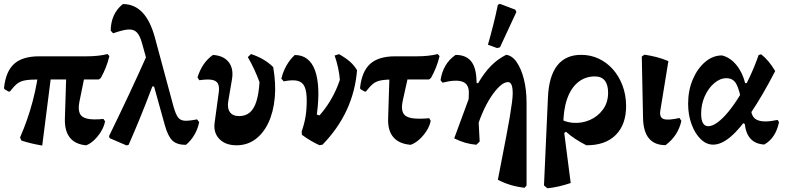

<svg xmlns="http://www.w3.org/2000/svg" viewBox="-20 -759 4161 1016"><path d="M25.3 -274.5 3.2 -287.5 1.3 -294.5Q10.8 -381.8 55.2 -421.4Q99.6 -461 186.7 -461H436.5Q503.1 -461 548.7 -473L558.9 -462.3Q551.1 -429.8 539.7 -401.5Q528.4 -373.1 513.5 -346.4L503.1 -338.5H183.5Q139.1 -338.5 113.3 -333.9Q87.5 -329.3 70.5 -315.8Q53.4 -302.3 32.3 -274.5ZM203.5 11.2Q175.3 6.5 148.2 0.2Q121 -6.1 93.3 -15.2L86.1 -31.5Q168.8 -220.7 189.2 -424.5L258.2 -418.9ZM436.4 9.9Q378.2 5 349.7 -30.9Q321.3 -66.7 323.4 -131.8L332.4 -417.8H440.4L400.3 -220.9Q392.5 -182.1 401.8 -159.9Q411.1 -137.7 441.8 -130.9Q472.5 -124.1 527.3 -129.6L536 -117.2Q531.4 -91.3 515.8 -65Q500.2 -38.8 479.3 -18.7Q458.4 1.3 436.4 9.9Z M963.8 7.5Q916.3 7.5 892.3 -15.2Q868.4 -37.9 851.8 -98.1L731.1 -532Q720.1 -571.4 703.4 -588.2Q686.8 -605.1 657.5 -602.8Q628.3 -600.5 578.6 -582.7L565.7 -597.1Q567.3 -687.4 630.1 -737.5Q691.5 -737.5 733.6 -693.1Q775.8 -648.6 799.8 -559.7L898.5 -193.9Q909.1 -156.5 921.1 -139.3Q933 -122 956.4 -120.3Q979.8 -118.7 1022.7 -127.4L1033.9 -112.8Q1026.7 -76.1 1008.5 -45.3Q990.2 -14.4 963.8 7.5ZM649.5 10.5 560.4 -27.8 556.8 -38.5Q615.8 -159.3 665.5 -265.5Q715.1 -371.6 759 -470.1L829.3 -301.6H786.2Q752.7 -212.3 721.5 -136.1Q690.2 -59.9 660.7 7.4Z M1231.6 9.8Q1173.1 9.8 1141 -23.3Q1109 -56.4 1115.5 -107.7L1137.4 -268.4Q1141.9 -299.9 1133.4 -316.3Q1124.9 -332.6 1101.2 -336.6Q1077.5 -340.5 1034.6 -334.6L1025.1 -349.4Q1036.8 -387.7 1057.3 -418Q1077.8 -448.2 1107 -468.3Q1163.7 -464.7 1190.6 -429.8Q1217.4 -394.8 1207.3 -337.7L1188.3 -225.9Q1181.3 -187.6 1196.3 -166.1Q1211.3 -144.7 1244.9 -144.7Q1279.3 -144.7 1301.9 -163.8Q1324.4 -183 1336.9 -222.9Q1349.3 -262.7 1353.3 -324.2Q1339.8 -361 1324.2 -394.2Q1308.6 -427.3 1291.4 -456.7L1308 -473Q1343 -461.8 1373 -444.3Q1403.1 -426.7 1425.6 -404Q1441 -316.4 1433.9 -241.1Q1426.7 -165.7 1400.3 -109.5Q1373.8 -53.3 1330.9 -21.7Q1287.9 9.8 1231.6 9.8Z M1670.5 9.5Q1645.1 -2.2 1623 -15.4Q1600.9 -28.5 1577.7 -45.6L1576.3 -63.2Q1650.3 -116.9 1700.5 -185.3Q1750.7 -253.6 1778.5 -336.5Q1776.2 -366.4 1769.1 -399.6Q1762 -432.9 1750.8 -465.2L1774 -472.5Q1809.6 -452.3 1832.1 -432.5Q1854.5 -412.7 1869.4 -387.4Q1860.2 -274.5 1814.4 -176.1Q1768.6 -77.6 1686.7 6.5ZM1576.3 -63.2Q1590.6 -104 1596.9 -142.3Q1603.1 -180.7 1603.1 -227Q1603.1 -274.6 1592.1 -299.7Q1581 -324.8 1554.7 -331.3Q1528.5 -337.8 1481.3 -328.6L1468.8 -342.6Q1477.6 -379.8 1495.6 -411.7Q1513.5 -443.6 1539.8 -467.9Q1578.6 -467.9 1605.4 -447.4Q1632.2 -426.8 1646.9 -386.8Q1661.5 -346.8 1664.2 -288.1Q1666.9 -229.3 1656.5 -152.5L1700.2 -139.5Z M2153.3 7.3Q2091.5 2.3 2061.4 -33.1Q2031.2 -68.5 2033.9 -134.1L2042.9 -421H2154.3L2110.7 -223.6Q2102.3 -183.8 2113 -161.9Q2123.6 -140 2157.5 -134Q2191.4 -128 2251.5 -133.4L2259.1 -119.9Q2254.5 -94 2238.2 -68Q2221.9 -42 2199.6 -21.6Q2177.2 -1.3 2153.3 7.3ZM1909.3 -274.5 1887.2 -287.5 1885.3 -294.5Q1894.8 -381.8 1939.2 -421.4Q1983.6 -461 2070.7 -461H2183.7Q2250.2 -461 2295.8 -473L2306.1 -462.3Q2298.3 -429.8 2286.9 -401.5Q2275.5 -373.1 2260.6 -346.4L2250.3 -338.5H2067.5Q2023.1 -338.5 1997.3 -333.9Q1971.5 -329.3 1954.5 -315.8Q1937.4 -302.3 1916.3 -274.5Z M2756.1 234.7Q2717.1 230.2 2682.4 219.9Q2647.8 209.6 2614.5 192.3Q2626.7 130.4 2637.9 71.4Q2649.2 12.4 2659.5 -40.5Q2669.8 -93.4 2677.2 -137.6Q2684.6 -181.8 2688.8 -214.1Q2693.1 -246.4 2693.1 -263.7Q2693.1 -295.3 2686.9 -309.9Q2680.7 -324.6 2667.9 -324.6Q2648 -324.6 2624.2 -302.7Q2600.3 -280.8 2576 -243.2Q2551.7 -205.5 2531.3 -157.5Q2510.8 -109.5 2496.7 -56.8L2500.7 7Q2470.8 4.5 2442.4 -3.6Q2414 -11.7 2383.5 -26.8L2492.1 -321.7L2510 -318.4Q2541.1 -372.4 2577.1 -409.4Q2613.1 -446.4 2658.6 -469Q2690 -465.1 2714.2 -430.1Q2738.3 -395.1 2752.4 -339.3Q2766.4 -283.4 2766.4 -215.3V222.5ZM2500.7 7 2451.7 -26.8 2460.9 -261.4Q2463.7 -312.6 2428.6 -326.2Q2393.6 -339.9 2321.8 -321.5L2311.1 -334.8Q2317.8 -378.1 2337.3 -411.5Q2356.7 -444.9 2390.8 -468.5Q2444 -468.5 2471.3 -436.8Q2498.7 -405.1 2501.3 -337.1L2518.2 -10ZM2610.3 -504.7 2562 -522.3Q2577 -575 2590.2 -627.4Q2603.5 -679.8 2614.5 -733.5L2625.7 -738.6L2707.1 -707.7L2712.4 -695.4L2625.6 -508.5Z M2876.4 237.3 2858.6 222.2 2879.6 -245.5Q2884.9 -356.8 2929.1 -412.8Q2973.4 -468.8 3055.2 -468.8Q3105.5 -468.8 3148.5 -448.5Q3191.6 -428.2 3223.5 -392Q3255.4 -355.8 3274 -306.8Q3292.6 -257.7 3293.1 -200.7Q3294 -100.6 3238.4 -45Q3182.8 10.6 3082.4 9.7Q3050.7 -6.7 3024.1 -24.1Q2997.6 -41.5 2975 -61.9L2919.5 -21.9V-145Q2962.3 -113.4 3010.5 -109.3Q3058.7 -105.3 3101.5 -124.1Q3144.4 -143 3171.1 -180.2Q3197.9 -217.4 3197.9 -268.3Q3197.9 -310.5 3180.3 -332.5Q3162.8 -354.6 3128.2 -354.6Q3076.1 -354.6 3038.1 -323.2Q3000 -291.7 2980.2 -233.3Q2960.4 -174.9 2960.8 -93.8L3000 209.4Q2966.6 220.7 2936.3 227.5Q2905.9 234.4 2876.4 237.3Z M3502 9.1Q3386.1 9.1 3382.8 -133.2L3376.1 -460.1L3390.5 -469.7Q3423.9 -464.7 3455.2 -456.6Q3486.5 -448.5 3516.9 -435.7L3473.9 -171.9Q3468.9 -136.8 3492.4 -129Q3515.8 -121.3 3575.6 -134.6L3585.6 -119.4Q3568.3 -40.5 3502 9.1Z M3753.9 6.4Q3717.8 6.4 3687.8 -22.9Q3657.7 -52.1 3639.5 -101.5Q3621.3 -150.9 3621.3 -209.6Q3621.3 -280.4 3645.8 -338.2Q3670.2 -395.9 3710.9 -430.8Q3751.6 -465.7 3800.6 -465.7Q3844 -454.9 3876.4 -415.5Q3908.9 -376.2 3923 -319.1L3985.5 -319.6L3905.3 -212.3Q3894.2 -279.8 3877.5 -312.5Q3860.8 -345.2 3823.9 -345.2Q3790.1 -345.2 3759.2 -318.7Q3728.3 -292.1 3709.2 -249.4Q3690.2 -206.6 3690.2 -157.8Q3690.2 -91.2 3728 -91.2Q3749.4 -91.2 3776.5 -110.9Q3803.6 -130.5 3833 -166Q3862.4 -201.5 3891.7 -248.8Q3921 -296 3947.4 -352.2Q3973.8 -408.3 3994.5 -468L4007.9 -471.7Q4029.8 -454.1 4047.4 -432.8Q4065.1 -411.6 4082.1 -382.9Q4013.6 -251.1 3955.1 -164.6Q3896.6 -78.2 3846.9 -35.9Q3797.2 6.4 3753.9 6.4ZM4024.4 5.7Q3979 3.7 3952.9 -23.7Q3926.7 -51.2 3921.2 -102.9L3898.6 -114L3955.5 -219.4L3954.5 -191.2Q3952.5 -140.3 3986.3 -124.4Q4020.1 -108.5 4094.7 -124.4L4102.3 -112.8Q4085 -28.3 4024.4 5.7Z"/></svg>

Font: Alegreya
Style: Regular
Weight: 400
Designer: Juan Pablo del Peral
Foundry: Huerta Tipografica
Version: Version 2.009